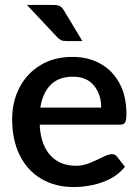

<svg xmlns="http://www.w3.org/2000/svg" viewBox="-20 -749 559 776"><path d="M278 7Q203 7 146.5 -26.5Q90 -60 59.5 -122Q29 -184 29 -267Q29 -338 59 -395.5Q89 -453 144 -486Q199 -519 272 -519Q338 -519 387 -491Q436 -463 463.5 -411.5Q491 -360 491 -288Q491 -264 486 -254.5Q481 -245 464 -245H141Q141 -242 141 -239Q141 -236 141 -233Q148 -158 186 -118.5Q224 -79 288 -79Q316 -79 344.5 -91Q373 -103 396 -114.5Q419 -126 432 -126Q445 -126 453 -116L485 -75Q461 -45 426.5 -27Q392 -9 353.5 -1Q315 7 278 7ZM143 -314H389Q389 -368 359.5 -403.5Q330 -439 275 -439Q217 -439 184.5 -406Q152 -373 143 -314ZM89 -729H196Q215 -729 224 -723Q233 -717 240 -704L313 -583H249Q235 -583 227.5 -586.5Q220 -590 211 -599Z"/></svg>

Font: Aleo SemiBold
Style: Regular
Weight: 600
Designer: Alessio Laiso
Foundry: Alessio Laiso
Version: Version 2.001;gftools[0.9.29]